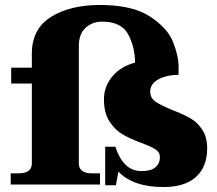

<svg xmlns="http://www.w3.org/2000/svg" viewBox="-20 -742 871 772"><path d="M672 -300Q716 -283 744.5 -267Q773 -251 793 -221Q813 -191 813 -145Q813 -72 768.5 -31Q724 10 637 10Q515 10 456 -52L446 3H403V-152H444Q458 -107 484 -80.5Q510 -54 550 -54Q587 -54 605 -69.5Q623 -85 623 -110Q623 -130 605 -141.5Q587 -153 549 -167Q503 -184 472.5 -202Q442 -220 420 -254Q398 -288 398 -343Q398 -395 432.5 -435.5Q467 -476 523 -490Q523 -552 495.5 -603.5Q468 -655 391 -655Q351 -655 324 -630Q297 -605 297 -558V-85Q297 -45 351 -45H382V0H23V-45H54Q108 -45 108 -85V-406H25V-470H108V-526Q108 -626 185 -674Q262 -722 382 -722Q512 -722 582.5 -676Q653 -630 675.5 -574Q698 -518 698 -473V-441Q650 -441 617 -423Q584 -405 584 -374Q584 -348 605 -333.5Q626 -319 672 -300Z"/></svg>

Font: Taviraj ExtraBold
Style: Regular
Weight: 800
Designer: Katatrad Team
Foundry: CadsonDemak
Version: Version 1.001